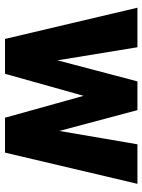

<svg xmlns="http://www.w3.org/2000/svg" viewBox="79 -647 568 766"><g transform="rotate(90 363.0 -264.0)"><path d="M502.4 -216.8 555.7 -528.3H713.4L588.9 0H449.7L362.3 -313.5L274.4 0H135.3L10.7 -528.3H168.5L220.7 -209.5L304.7 -528.3H419.4Z"/></g></svg>

Font: Vazir Black UI
Style: Black-UI
Weight: 900
Designer: Saber Rastikerdar
Foundry: Saber Rastikerdar
Version: Version 30.1.0